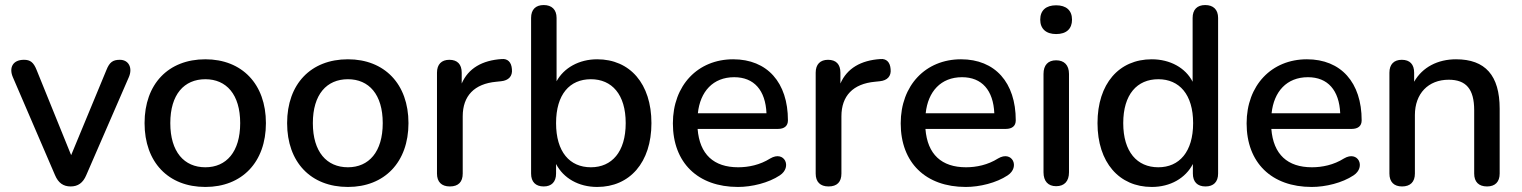

<svg xmlns="http://www.w3.org/2000/svg" viewBox="-20 -732 6032 761"><path d="M260 7C289 7 309 -7 322 -38L491 -427C506 -462 491 -495 455 -495C427 -495 414 -485 402 -455L262 -117L125 -455C113 -485 100 -495 75 -495C30 -495 15 -463 31 -426L198 -38C211 -7 231 7 260 7Z M794 9C939 9 1034 -89 1034 -244C1034 -399 939 -497 794 -497C647 -497 553 -399 553 -244C553 -89 647 9 794 9ZM794 -69C710 -69 655 -130 655 -244C655 -358 710 -418 794 -418C877 -418 932 -358 932 -244C932 -130 877 -69 794 -69Z M1359 9C1504 9 1599 -89 1599 -244C1599 -399 1504 -497 1359 -497C1212 -497 1118 -399 1118 -244C1118 -89 1212 9 1359 9ZM1359 -69C1275 -69 1220 -130 1220 -244C1220 -358 1275 -418 1359 -418C1442 -418 1497 -358 1497 -244C1497 -130 1442 -69 1359 -69Z M1763 7C1797 7 1814 -11 1814 -44V-271C1814 -352 1860 -400 1947 -408L1966 -410C1996 -413 2012 -430 2009 -458C2007 -486 1992 -500 1969 -498C1891 -493 1836 -461 1810 -401V-444C1810 -477 1793 -495 1761 -495C1730 -495 1712 -477 1712 -444V-44C1712 -11 1730 7 1763 7Z M2347 9C2476 9 2562 -88 2562 -244C2562 -400 2477 -497 2347 -497C2275 -497 2215 -463 2186 -410V-661C2186 -694 2167 -712 2135 -712C2103 -712 2085 -694 2085 -661V-44C2085 -11 2103 7 2135 7C2166 7 2184 -11 2184 -44V-82C2213 -26 2273 9 2347 9ZM2322 -69C2238 -69 2184 -130 2184 -244C2184 -358 2238 -418 2322 -418C2405 -418 2460 -358 2460 -244C2460 -130 2405 -69 2322 -69Z M2905 9C2960 9 3026 -7 3071 -37C3121 -70 3089 -137 3033 -104C2992 -78 2946 -69 2906 -69C2809 -69 2753 -120 2745 -221H3063C3089 -221 3103 -233 3103 -255C3103 -405 3021 -497 2886 -497C2746 -497 2647 -394 2647 -243C2647 -87 2746 9 2905 9ZM2890 -426C2969 -426 3014 -374 3018 -283H2746C2755 -369 2806 -426 2890 -426Z M3264 7C3298 7 3315 -11 3315 -44V-271C3315 -352 3361 -400 3448 -408L3467 -410C3497 -413 3513 -430 3510 -458C3508 -486 3493 -500 3470 -498C3392 -493 3337 -461 3311 -401V-444C3311 -477 3294 -495 3262 -495C3231 -495 3213 -477 3213 -444V-44C3213 -11 3231 7 3264 7Z M3808 9C3863 9 3929 -7 3974 -37C4024 -70 3992 -137 3936 -104C3895 -78 3849 -69 3809 -69C3712 -69 3656 -120 3648 -221H3966C3992 -221 4006 -233 4006 -255C4006 -405 3924 -497 3789 -497C3649 -497 3550 -394 3550 -243C3550 -87 3649 9 3808 9ZM3793 -426C3872 -426 3917 -374 3921 -283H3649C3658 -369 3709 -426 3793 -426Z M4166 -597C4207 -597 4229 -618 4229 -654C4229 -691 4206 -711 4166 -711C4126 -711 4103 -691 4103 -654C4103 -618 4126 -597 4166 -597ZM4166 6C4199 6 4217 -14 4217 -49V-439C4217 -474 4198 -493 4166 -493C4134 -493 4116 -474 4116 -439V-49C4116 -14 4134 6 4166 6Z M4545 9C4619 9 4679 -26 4708 -82V-44C4708 -11 4726 7 4758 7C4790 7 4808 -11 4808 -44V-661C4808 -694 4789 -712 4757 -712C4725 -712 4707 -694 4707 -661V-408C4679 -463 4618 -497 4545 -497C4415 -497 4330 -400 4330 -244C4330 -88 4416 9 4545 9ZM4571 -69C4487 -69 4432 -130 4432 -244C4432 -358 4487 -418 4571 -418C4654 -418 4709 -358 4709 -244C4709 -130 4654 -69 4571 -69Z M5179 9C5234 9 5300 -7 5345 -37C5395 -70 5363 -137 5307 -104C5266 -78 5220 -69 5180 -69C5083 -69 5027 -120 5019 -221H5337C5363 -221 5377 -233 5377 -255C5377 -405 5295 -497 5160 -497C5020 -497 4921 -394 4921 -243C4921 -87 5020 9 5179 9ZM5164 -426C5243 -426 5288 -374 5292 -283H5020C5029 -369 5080 -426 5164 -426Z M5537 7C5570 7 5588 -11 5588 -44V-276C5588 -361 5641 -416 5722 -416C5791 -416 5823 -379 5823 -295V-44C5823 -11 5841 7 5874 7C5906 7 5924 -11 5924 -44V-301C5924 -433 5867 -497 5751 -497C5679 -497 5618 -466 5585 -408V-444C5585 -477 5568 -495 5536 -495C5505 -495 5487 -477 5487 -444V-44C5487 -11 5505 7 5537 7Z"/></svg>

Font: Nunito SemiBold
Style: Regular
Weight: 600
Designer: Vernon Adams
Foundry: Vernon Adams
Version: Version 3.602